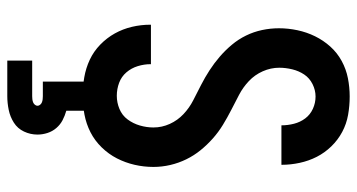

<svg xmlns="http://www.w3.org/2000/svg" viewBox="-252 -532 1003 540"><g transform="rotate(90 250.0 -261.5)"><path d="M249 8Q223 8 197 3.5Q171 -1 147.5 -12Q124 -23 105 -41.5Q86 -60 73.5 -82.5Q61 -105 55 -130.5Q49 -156 49 -182Q49 -183 49 -183Q49 -183 49 -184H160Q160 -183 160 -183Q160 -183 160 -183Q160 -165 165.5 -147Q171 -129 183 -115Q195 -101 212.5 -94.5Q230 -88 249 -88Q268 -88 286 -95.5Q304 -103 315.5 -118.5Q327 -134 332.5 -153Q338 -172 338 -191Q338 -215 328 -237Q318 -259 300.5 -275.5Q283 -292 261.5 -303Q240 -314 218.5 -325Q197 -336 177 -349Q157 -362 139 -377.5Q121 -393 105.5 -411.5Q90 -430 79.5 -451.5Q69 -473 64 -496.5Q59 -520 59 -544Q59 -570 64.5 -596Q70 -622 81.5 -645.5Q93 -669 110.5 -688.5Q128 -708 151 -720.5Q174 -733 199.5 -738Q225 -743 251 -743Q277 -743 302.5 -738.5Q328 -734 350.5 -722Q373 -710 391 -691.5Q409 -673 420.5 -650.5Q432 -628 437.5 -602.5Q443 -577 443 -552Q443 -552 443 -551.5Q443 -551 443 -551H332Q332 -551 332 -551Q332 -551 332 -551Q332 -569 327.5 -586.5Q323 -604 312.5 -618Q302 -632 285.5 -639.5Q269 -647 251 -647Q233 -647 216 -638.5Q199 -630 189 -615Q179 -600 174.5 -581.5Q170 -563 170 -545Q170 -521 180 -498.5Q190 -476 207.5 -459.5Q225 -443 246 -432Q267 -421 288.5 -410Q310 -399 330.5 -386.5Q351 -374 369 -358Q387 -342 402 -323.5Q417 -305 427.5 -283.5Q438 -262 443.5 -238.5Q449 -215 449 -191Q449 -164 443 -138Q437 -112 425 -88.5Q413 -65 394 -45.5Q375 -26 351.5 -14Q328 -2 301.5 3Q275 8 249 8ZM150 220V150H250Q254 150 258.5 149.5Q263 149 267 147.5Q271 146 274 142.5Q277 139 277 135Q277 131 274 127.5Q271 124 267 122.5Q263 121 258.5 120.5Q254 120 250 120H209V0H291V54Q305 58 317.5 64.5Q330 71 339.5 82Q349 93 353.5 107Q358 121 358 135Q358 155 349.5 173Q341 191 324.5 201.5Q308 212 288.5 216Q269 220 250 220Z"/></g></svg>

Font: Zed Mono
Style: Bold
Weight: 700
Monospace: yes
Designer: Belleve Invis
Foundry: Belleve Invis
Version: Version 1.0.0; ttfautohint (v1.8.4)